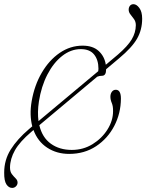

<svg xmlns="http://www.w3.org/2000/svg" viewBox="-44 -744 716 940"><path d="M98 -112 114 -125.5Q107 -152 106 -182.8Q105 -213.5 111 -248.5Q124.5 -326.5 160.5 -388Q196.5 -449.5 248.2 -485Q300 -520.5 360.5 -520.5Q411 -520.5 439.5 -494Q468 -467.5 474 -427L533 -476.5Q581 -518 600.8 -551Q620.5 -584 621 -620.5Q621 -638 612.2 -650.2Q603.5 -662.5 594.8 -673.2Q586 -684 586 -696.5Q586 -708 592.2 -715.8Q598.5 -723.5 609.5 -723.5Q624.5 -723.5 638.2 -705Q652 -686.5 652 -652.5Q652 -598.5 627.2 -555Q602.5 -511.5 539 -458.5L475.5 -405V-404Q475.5 -373 455.5 -373Q442.5 -373 432 -368.5L148.5 -131Q162.5 -71 204.8 -40.5Q247 -10 307.5 -10Q363.5 -10 409.2 -38.2Q455 -66.5 482.2 -110Q509.5 -153.5 509.5 -199.5Q510 -224 503.2 -239.8Q496.5 -255.5 496.5 -270.5Q496.5 -285 503.8 -294.8Q511 -304.5 523 -304.5Q548 -304.5 548 -261Q547.5 -189 515.5 -127.5Q483.5 -66 426.5 -28.2Q369.5 9.5 294.5 9.5Q233.5 9.5 187 -21Q140.5 -51.5 120 -107.5L109.5 -98.5Q53 -50.5 29.2 -8.5Q5.5 33.5 5 76Q5 96.5 14.2 108.5Q23.5 120.5 32.8 129.5Q42 138.5 42 150Q42 160.5 34.2 168.2Q26.5 176 15.5 176Q-1 176 -12.5 158.8Q-24 141.5 -23.5 101Q-23.5 39 8.5 -12Q40.5 -63 98 -112ZM146.5 -247Q138.5 -194 144.5 -151L437 -395.5Q438 -401.5 438 -407.5Q438 -450.5 416.8 -477Q395.5 -503.5 351.5 -503.5Q303 -503.5 260.5 -470.2Q218 -437 188 -379Q158 -321 146.5 -247Z"/></svg>

Font: Fraunces 72pt S050 Thin
Style: Italic
Weight: 100
Italic angle: -16°
Version: Version 1.000; ttfautohint (v1.8.3)